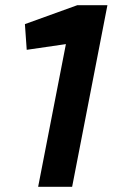

<svg xmlns="http://www.w3.org/2000/svg" viewBox="-20 -720 439 740"><path d="M127 0 234 -550 83 -528 76 -627 278 -700H394L258 0Z"/></svg>

Font: REM Medium
Style: Italic
Weight: 500
Italic angle: -11°
Designer: Octavio Pardo
Foundry: Ashler Design
Version: Version 1.005;gftools[0.9.28]